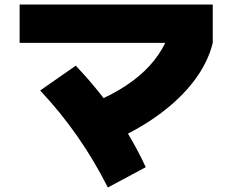

<svg xmlns="http://www.w3.org/2000/svg" viewBox="-20 -758 1040 851"><path d="M368 -293Q527 -354 620.5 -443.5Q714 -533 743 -653L923 -568Q902 -482 841.5 -401.5Q781 -321 686.5 -251.5Q592 -182 468 -128ZM458 73Q398 -46 323.5 -153Q249 -260 158 -357L316 -467Q417 -360 494 -248Q571 -136 626 -17ZM67 -568V-738H923V-568Z"/></svg>

Font: M PLUS 2 Black
Style: Regular
Weight: 900
Designer: Coji Morishita
Foundry: UNDERFOREST DESIGN
Version: Version 1.001